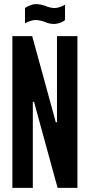

<svg xmlns="http://www.w3.org/2000/svg" viewBox="-20 -910 435 930"><path d="M101 -871C110 -878 122 -883 134 -887C140 -889 147 -890 154 -890C169 -890 184 -887 198 -882C212 -876 227 -872 242 -871C257 -871 268 -875 279 -879C285 -882 290 -884 295 -887V-813C286 -805 274 -800 262 -797C256 -795 249 -794 242 -794C227 -794 212 -797 199 -803C185 -809 170 -812 154 -813C139 -813 128 -809 117 -805C111 -802 106 -800 101 -797ZM154 -383 145 -417H139V0H40V-735H136L241 -352L250 -318H256V-735H355V0H259Z"/></svg>

Font: League Gothic
Style: Regular
Weight: 400
Designer: The League of Moveable Type
Version: Version 1.560;PS 001.560;hotconv 1.0.56;makeotf.lib2.0.21325